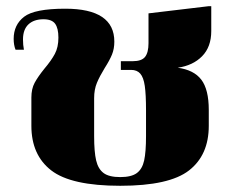

<svg xmlns="http://www.w3.org/2000/svg" viewBox="-20 -586 774 618"><path d="M367 12Q209 12 145 -37.5Q81 -87 81 -181V-272Q81 -300 91.5 -319.5Q102 -339 123 -365Q145 -391 156.5 -412.5Q168 -434 168 -465Q168 -495 157.5 -509.5Q147 -524 120 -524Q89 -524 71.5 -507.5Q54 -491 54 -459Q54 -441 57 -426H30Q24 -441 24 -461Q24 -506 57.5 -532Q91 -558 190 -558Q348 -558 348 -452Q348 -429 340.5 -410.5Q333 -392 317 -367Q301 -341 292 -319.5Q283 -298 283 -270V-148Q283 -97 289.5 -69.5Q296 -42 313.5 -29Q331 -16 367 -16Q403 -16 420.5 -29Q438 -42 444 -69.5Q450 -97 450 -148V-231Q450 -282 446 -309.5Q442 -337 431.5 -349Q421 -361 402 -361H369V-389H407Q436 -389 447 -403Q458 -417 458 -447V-543L651 -566H660V-486Q660 -435 630.5 -405Q601 -375 552 -368Q604 -361 628 -329.5Q652 -298 652 -232V-181Q652 -87 588.5 -37.5Q525 12 367 12Z"/></svg>

Font: Chonburi
Style: Regular
Weight: 400
Designer: Thanarat Vachiruckul and Stawix Ruecha
Foundry: Cadson Demak & Katatrad
Version: Version 1.000